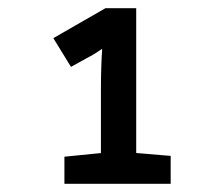

<svg xmlns="http://www.w3.org/2000/svg" viewBox="-20 -863 540 468"><path d="M396 -415V-483L312 -490V-843H237L110 -770L153 -700L191 -721Q201 -726 211.5 -732.5Q222 -739 229 -744Q226 -696 226 -646V-490L137 -481V-415Z"/></svg>

Font: Noto Sans Mono UI Condensed
Style: Bold
Weight: 700
Width: 3
Designer: Monotype Design team
Foundry: Monotype Imaging Inc.
Version: 1.000